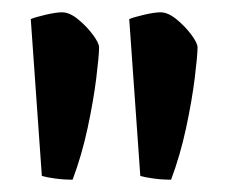

<svg xmlns="http://www.w3.org/2000/svg" viewBox="-20 -727 371 312"><path d="M98 -435Q83 -435 69 -437Q55 -439 48 -441L30 -696Q37 -699 54 -703Q71 -707 81 -707Q93 -707 107 -695.5Q121 -684 131 -670.5Q141 -657 141 -650Q141 -637 136.5 -600.5Q132 -564 122.5 -519.5Q113 -475 98 -435ZM258 -435Q243 -435 229 -437Q215 -439 208 -441L190 -696Q197 -699 214 -703Q231 -707 241 -707Q253 -707 267 -695.5Q281 -684 291 -670.5Q301 -657 301 -650Q301 -637 296.5 -600.5Q292 -564 282.5 -519.5Q273 -475 258 -435Z"/></svg>

Font: Texturina 72pt
Style: Bold
Weight: 700
Designer: Guillermo Torres Carreño
Foundry: Omnibus-Type
Version: Version 1.002; ttfautohint (v1.8.3)